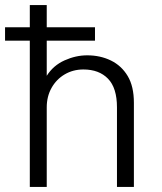

<svg xmlns="http://www.w3.org/2000/svg" viewBox="-21 -740 641 760"><path d="M97 0V-579H-1V-632H97V-720H164V-632H355V-579H164V-440Q190 -481 234.5 -501Q279 -521 324 -521Q376 -521 418 -500.5Q460 -480 484.5 -439Q509 -398 509 -333V0H442V-315Q442 -392 406.5 -428.5Q371 -465 309 -465Q268 -465 235 -445.5Q202 -426 183 -392Q164 -358 164 -315V0Z"/></svg>

Font: Chivo Mono Medium ExtraLight
Style: Regular
Weight: 250
Monospace: yes
Version: Version 1.008